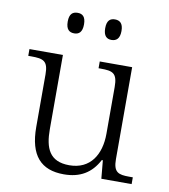

<svg xmlns="http://www.w3.org/2000/svg" viewBox="-84 -812 785 893"><g transform="rotate(10 309.0 -365.5)"><path d="M387 -644C409 -644 426 -656 426 -693C426 -730 409 -741 387 -741C365 -741 349 -730 349 -693C349 -656 365 -644 387 -644ZM211 -644C233 -644 249 -656 249 -693C249 -730 233 -741 211 -741C188 -741 172 -730 172 -693C172 -656 188 -644 211 -644ZM277 10C353 10 406 -21 440 -86H445L453 0H596V-32H579C528 -32 504 -39 504 -102V-536H351V-504H361C418 -504 440 -497 440 -431V-210C440 -112 394 -36 295 -36C201 -36 177 -96 177 -186V-536H19V-504H33C90 -504 113 -497 113 -433V-185C113 -50 169 10 277 10Z"/></g></svg>

Font: Noto Serif Telugu Light
Style: Regular
Weight: 300
Designer: Jelle Bosma - Monotype Design Team
Foundry: Monotype Imaging Inc.
Version: Version 2.005